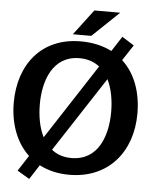

<svg xmlns="http://www.w3.org/2000/svg" viewBox="-63 -975 863 1081"><g transform="rotate(5 368.5 -434.5)"><path d="M426 -923 317 -779H421L572 -923ZM143 54 196 -28C244 -3 300 11 365 11C587 11 718 -150 718 -365C718 -487 680 -590 606 -658L664 -746L596 -789L541 -704C492 -729 433 -743 366 -743C142 -743 19 -581 19 -367C19 -248 58 -143 131 -75L74 13ZM166 -371C166 -500 213 -648 367 -648C414 -648 451 -634 480 -611L204 -187C176 -241 166 -309 166 -371ZM369 -84C322 -84 285 -98 257 -121L533 -544C560 -490 570 -423 570 -361C570 -231 523 -84 369 -84Z"/></g></svg>

Font: Rosario
Style: Bold
Weight: 700
Designer: Hector Gatti
Foundry: Omnibus Type
Version: Version 1.100